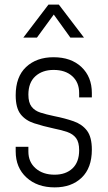

<svg xmlns="http://www.w3.org/2000/svg" viewBox="-20 -800 466 832"><path d="M217 12Q141.5 12 94.8 -30.8Q48 -73.5 48 -144V-164H103V-143Q103 -98 134.5 -70.5Q166 -43 216.5 -43Q265 -43 294 -70.2Q323 -97.5 323 -149Q323 -184 309.5 -201.8Q296 -219.5 271.5 -228Q247 -236.5 214 -243Q165.5 -253.5 128 -265.8Q90.5 -278 69.2 -305.2Q48 -332.5 48 -387Q48 -467.5 93.2 -509.8Q138.5 -552 212 -552Q288 -552 333 -509.5Q378 -467 378 -397V-378H323V-397Q323 -443 293 -470Q263 -497 212.5 -497Q163.5 -497 133.2 -469.5Q103 -442 103 -390Q103 -355.5 116.8 -337.8Q130.5 -320 155.5 -312Q180.5 -304 214 -297Q262 -287.5 299 -274.5Q336 -261.5 357 -233.8Q378 -206 378 -151.5Q378 -72.5 334 -30.2Q290 12 217 12ZM81 -637 190 -780H235L344 -637H285L213 -737L140 -637Z"/></svg>

Font: Mohave Light
Style: Regular
Weight: 300
Designer: Gumpita Rahayu
Foundry: Tokotype
Version: Version 2.003